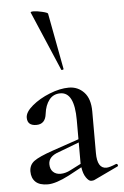

<svg xmlns="http://www.w3.org/2000/svg" viewBox="-53 -770 528 816"><g transform="rotate(-5 211.0 -361.5)"><path d="M131.8 -78.1Q131.8 -57.1 143.8 -45.2Q155.8 -33.2 176.3 -33.2Q196.8 -33.2 219.2 -44.9L264.2 -67.9V-159.2L176.8 -126Q131.8 -111.3 131.8 -78.1ZM53.2 -283.2Q53.2 -307.1 84.7 -333.5Q116.2 -359.9 160.2 -377.4Q204.1 -395 242.4 -395Q280.8 -395 306.9 -367.4Q333 -339.8 333 -285.2V-107.9Q333 -42 372.1 -42Q385.3 -42 414.1 -54.2H416Q419.9 -54.2 421.4 -49.6Q422.9 -44.9 418.9 -43L315.9 5.9Q312 7.8 302.5 7.8Q293 7.8 281.5 -8.5Q270 -24.9 266.1 -53.2L210 -22.9Q152.8 6.8 117.9 6.8Q83 6.8 65.9 -9.5Q48.8 -25.9 48.8 -54Q48.8 -82 70.3 -97.9Q91.8 -113.8 149.9 -133.8L264.2 -172.9V-254.9Q264.2 -374 204.1 -374Q174.3 -374 156.7 -351.6Q139.2 -329.1 134.8 -293Q129.9 -249 91.6 -249Q53.2 -249 53.2 -283.2ZM182.1 -715.8 227.1 -476.1Q228 -474.1 222.9 -472.7Q217.8 -471.2 216.8 -474.1L108.9 -727.1Q107.9 -731 121.6 -731Q135.3 -731 158.2 -725.6Q181.2 -720.2 182.1 -715.8Z"/></g></svg>

Font: Cormorant-Medium
Style: Regular
Weight: 500
Designer: Christian Thalmann (Catharsis Fonts)
Version: Version 3.000